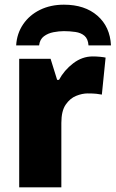

<svg xmlns="http://www.w3.org/2000/svg" viewBox="-20 -800 494 820"><path d="M376 -559Q391 -559 407 -557.5Q423 -556 431 -554L415 -396Q405 -398 391.5 -399.5Q378 -401 354 -401Q331 -401 305 -390.5Q279 -380 260.5 -353Q242 -326 242 -275V0H62V-549H196L224 -459H232Q254 -500 292.5 -529.5Q331 -559 376 -559ZM253 -780Q342 -780 396 -733Q450 -686 454 -606H358Q356 -634 341 -647Q326 -660 302 -663.5Q278 -667 253 -667Q232 -667 208.5 -662.5Q185 -658 167.5 -645Q150 -632 147 -606H49Q52 -657 79 -696.5Q106 -736 151 -758Q196 -780 253 -780Z"/></svg>

Font: Noto Sans Disp ExtBd
Style: Regular
Weight: 800
Designer: Monotype Design Team
Foundry: Monotype Imaging Inc.
Version: Version 2.000;GOOG;noto-source:20170915:90ef993387c0; ttfaut